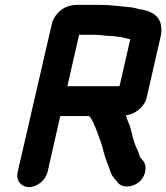

<svg xmlns="http://www.w3.org/2000/svg" viewBox="-20 -710 679 784"><path d="M579 -312 635 -556C651 -625 619 -659 564 -670C542 -673 528 -680 505 -681C472 -684 431 -690 394 -690H295C280 -690 265 -687 252 -682C227 -673 199 -644 192 -614L52 -7C44 26 66 54 99 54C132 54 166 26 174 -7L226 -236H344L348 -232L355 -221L361 -209L373 -181C385 -148 396 -123 404 -87C410 -61 420 -42 428 -18C433 2 441 13 455 28L462 37C482 59 523 55 549 32C577 7 582 -33 564 -54C559 -59 556 -64 551 -70C549 -81 544 -89 540 -101C526 -128 519 -163 511 -194C504 -211 500 -220 494 -239C530 -243 570 -272 579 -312ZM473 -559C486 -555 498 -553 512 -550L468 -358H255L303 -568H366C391 -568 411 -563 434 -563C447 -563 461 -559 473 -559Z"/></svg>

Font: Electronic
Style: TiIt
Weight: 900
Version: Version 1.011